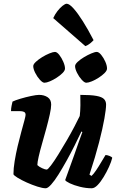

<svg xmlns="http://www.w3.org/2000/svg" viewBox="-20 -1008 622 1028"><path d="M225 0Q208 0 180 -9Q152 -18 123 -31Q94 -44 74 -56.5Q54 -69 52 -75Q52 -106 58.5 -145.5Q65 -185 74.5 -225.5Q84 -266 94 -302Q104 -338 110.5 -362.5Q117 -387 117 -393Q117 -405 108.5 -409Q100 -413 86 -413H39Q39 -427 42 -441.5Q45 -456 47 -464Q61 -471 89.5 -479.5Q118 -488 146.5 -494Q175 -500 189 -500Q216 -500 235 -487.5Q254 -475 254 -448Q254 -429 246.5 -395Q239 -361 228 -320.5Q217 -280 205.5 -240Q194 -200 187 -169Q180 -138 180 -124Q189 -115 205.5 -107.5Q222 -100 230 -100Q236 -100 253 -122.5Q270 -145 292 -180.5Q314 -216 337 -255.5Q360 -295 378.5 -330.5Q397 -366 407 -387Q410 -412 410.5 -444Q411 -476 410 -500Q467 -500 496.5 -494.5Q526 -489 537 -477.5Q548 -466 548 -448Q548 -425 539 -373.5Q530 -322 510.5 -246Q491 -170 459 -73L470 -66Q481 -76 494.5 -96Q508 -116 521.5 -139Q535 -162 545 -178Q554 -178 566.5 -173Q579 -168 581 -163Q576 -142 563.5 -114.5Q551 -87 535 -60.5Q519 -34 502.5 -17Q486 0 471 0Q440 0 408 -8Q376 -16 354 -26.5Q332 -37 329 -44L377 -177Q390 -215 402 -248.5Q414 -282 421 -301L416 -304Q400 -270 379.5 -229Q359 -188 336.5 -147.5Q314 -107 293 -73.5Q272 -40 254 -20Q236 0 225 0ZM442 -565Q432 -565 417.5 -581Q403 -597 392.5 -618Q382 -639 382 -654Q382 -664 396 -677Q410 -690 430 -702Q450 -714 469 -722Q488 -730 498 -730Q509 -730 522 -714Q535 -698 544 -677.5Q553 -657 553 -641Q553 -630 540 -617Q527 -604 508.5 -592Q490 -580 471.5 -572.5Q453 -565 442 -565ZM218 -565Q208 -565 193.5 -581Q179 -597 168.5 -618Q158 -639 158 -654Q158 -664 172 -677Q186 -690 205.5 -702Q225 -714 244.5 -722Q264 -730 274 -730Q285 -730 297.5 -714Q310 -698 319 -677Q328 -656 328 -641Q328 -630 315 -617Q302 -604 283.5 -592Q265 -580 247 -572.5Q229 -565 218 -565ZM437 -761 265 -911Q274 -931 287.5 -948.5Q301 -966 315 -977Q329 -988 337 -988Q351 -988 373.5 -963Q396 -938 423.5 -894.5Q451 -851 481 -793Q475 -786 463 -776Q451 -766 437 -761Z"/></svg>

Font: Texturina Medium 12pt Black
Style: Italic
Weight: 900
Italic angle: -11°
Version: Version 1.002